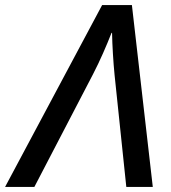

<svg xmlns="http://www.w3.org/2000/svg" viewBox="-78 -734 673 754"><path d="M-58 0H57L287 -442C315 -496 340 -554 360 -605H362C363 -555 367 -489 372 -439L418 0H522L440 -714H323Z"/></svg>

Font: Noto Sans Medium
Style: Italic
Weight: 500
Italic angle: -12°
Designer: Monotype Design Team
Foundry: Monotype Imaging Inc.
Version: Version 2.013